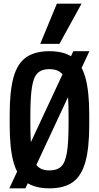

<svg xmlns="http://www.w3.org/2000/svg" viewBox="-20 -1020 540 1050"><path d="M31 10 381 -740H469L119 10ZM250 10Q171 10 123 -23.5Q75 -57 54 -133Q33 -209 33 -335V-395Q33 -522 54 -597.5Q75 -673 123 -706.5Q171 -740 250 -740Q330 -740 377.5 -706.5Q425 -673 446.5 -597.5Q468 -522 468 -395V-335Q468 -209 446.5 -133Q425 -57 377.5 -23.5Q330 10 250 10ZM250 -88Q292 -88 314.5 -109.5Q337 -131 346 -186Q355 -241 355 -343V-388Q355 -490 346 -545Q337 -600 314.5 -621Q292 -642 250 -642Q209 -642 186.5 -621Q164 -600 155 -545Q146 -490 146 -388V-343Q146 -241 155 -186Q164 -131 186.5 -109.5Q209 -88 250 -88ZM305 -780H200L291 -1000H426Z"/></svg>

Font: M PLUS Code Latin Medium
Style: Regular
Weight: 500
Designer: Coji Morishita
Foundry: UNDERFOREST DESIGN
Version: Version 1.002; ttfautohint (v1.8.3)